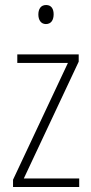

<svg xmlns="http://www.w3.org/2000/svg" viewBox="-20 -746 365 766"><path d="M164 -726C142 -726 133 -709 133 -688C133 -667 143 -650 163 -650C184 -650 194 -666 194 -689C194 -709 186 -726 164 -726ZM296 0V-34H75L294 -500V-529H49V-495H251L32 -29V0Z"/></svg>

Font: Noto Sans Hebrew Condensed ExtraLight
Style: Regular
Weight: 200
Width: 3
Designer: Monotype Design Team
Foundry: Monotype Imaging Inc.
Version: Version 2.004